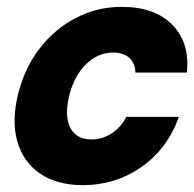

<svg xmlns="http://www.w3.org/2000/svg" viewBox="-20 -530 566 560"><path d="M221.7 10Q145.8 10 96.7 -23.8Q47.5 -57.5 30.4 -117.9Q13.3 -178.3 33.3 -257.5Q52.5 -333.3 96.7 -390Q140.8 -446.7 202.5 -478.3Q264.2 -510 335 -510Q431.7 -510 482.9 -457.5Q534.2 -405 525 -318.3H375Q374.2 -345.8 357.1 -361.2Q340 -376.7 310 -376.7Q265.8 -376.7 230.8 -342.5Q195.8 -308.3 181.7 -250Q167.5 -191.7 185 -157.5Q202.5 -123.3 246.7 -123.3Q278.3 -123.3 305.4 -140.8Q332.5 -158.3 348.3 -189.2H501.7Q468.3 -95.8 392.5 -42.9Q316.7 10 221.7 10Z"/></svg>

Font: Funnel Sans Light ExtraBold
Style: Italic
Weight: 800
Italic angle: -14.036°
Version: Version 1.000